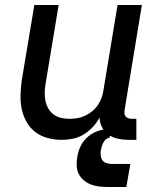

<svg xmlns="http://www.w3.org/2000/svg" viewBox="-20 -550 640 766"><path d="M226 8Q198 8 170 0.5Q142 -7 120.5 -23.5Q99 -40 85.5 -64.5Q72 -89 66.5 -116Q61 -143 62 -172.5Q63 -202 67 -231L117 -530H214L162 -217Q159 -200 158.5 -182.5Q158 -165 161 -149Q164 -133 172 -118.5Q180 -104 193 -94Q206 -84 222.5 -80Q239 -76 256 -76Q272 -76 288 -78.5Q304 -81 319 -88Q334 -95 347.5 -106Q361 -117 370.5 -131Q380 -145 385.5 -160.5Q391 -176 393 -192L449 -530H546L477 -111Q476 -104 476.5 -97Q477 -90 481.5 -85Q486 -80 492.5 -78Q499 -76 506 -76H524V8H492Q471 8 450.5 3.5Q430 -1 413.5 -12Q397 -23 387.5 -41.5Q378 -60 377 -81Q366 -60 349.5 -42.5Q333 -25 313 -13Q293 -1 270.5 3.5Q248 8 226 8ZM484 196H409Q392 196 375 194Q358 192 342.5 186Q327 180 314.5 169.5Q302 159 294.5 144.5Q287 130 286 113Q285 96 288 79Q291 55 302 32.5Q313 10 332.5 -6Q352 -22 376 -29Q400 -36 423 -36L417 0Q409 0 402.5 6Q396 12 392 19.5Q388 27 386 34.5Q384 42 382 50Q381 60 382 70.5Q383 81 388.5 89Q394 97 404 100.5Q414 104 425 104H500Z"/></svg>

Font: Iosevka Curly Medium Extended
Style: Italic
Weight: 500
Width: 7
Italic angle: -9°
Monospace: yes
Designer: Belleve Invis
Foundry: Belleve Invis
Version: Version 11.1.0; ttfautohint (v1.8.3)